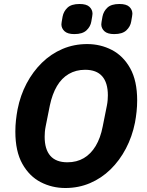

<svg xmlns="http://www.w3.org/2000/svg" viewBox="-20 -931 735 963"><path d="M308 12Q241 12 184 -17.5Q127 -47 92 -109.5Q57 -172 57 -271Q57 -300 60 -327.5Q63 -355 68 -382Q82 -453 113.5 -512.5Q145 -572 190.5 -616.5Q236 -661 293.5 -685.5Q351 -710 417 -710Q484 -710 541 -680.5Q598 -651 633 -588.5Q668 -526 668 -427Q668 -399 665 -371Q662 -343 657 -316Q643 -246 611.5 -186Q580 -126 534.5 -81.5Q489 -37 431.5 -12.5Q374 12 308 12ZM318 -117Q365 -117 400.5 -138Q436 -159 460 -199Q484 -239 495 -296L516 -401Q519 -416 520 -429.5Q521 -443 521 -453Q521 -516 492.5 -548.5Q464 -581 407 -581Q361 -581 325 -560Q289 -539 265.5 -499Q242 -459 230 -402L209 -297Q206 -282 205 -269Q204 -256 204 -245Q204 -182 232.5 -149.5Q261 -117 318 -117ZM353 -760Q319 -760 303.5 -774.5Q288 -789 288 -809Q288 -814 289.5 -822Q291 -830 294 -848Q299 -874 318.5 -892.5Q338 -911 379 -911Q414 -911 429 -896.5Q444 -882 444 -862Q444 -857 442.5 -849Q441 -841 438 -823Q434 -798 414 -779Q394 -760 353 -760ZM553 -760Q519 -760 503.5 -774.5Q488 -789 488 -809Q488 -814 489.5 -822Q491 -830 494 -848Q499 -874 518.5 -892.5Q538 -911 579 -911Q614 -911 629 -896.5Q644 -882 644 -862Q644 -857 642.5 -849Q641 -841 638 -823Q634 -798 614 -779Q594 -760 553 -760Z"/></svg>

Font: IBM Plex Sans Var
Style: Italic
Weight: 400
Italic angle: -11.31°
Designer: Mike Abbink, Paul van der Laan, Pieter van Rosmalen
Foundry: Bold Monday
Version: Version 1.001